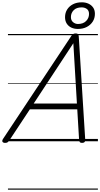

<svg xmlns="http://www.w3.org/2000/svg" viewBox="-69 -1225 869 1665"><path d="M-25 14Q-41 14 -47 5Q-53 -4 -43 -20L550 -914Q558 -925 565.5 -930Q573 -935 588 -935Q601 -935 607 -929.5Q613 -924 614 -908L670 -14Q671 0 664.5 7Q658 14 643 14Q629 14 624 8.5Q619 3 617 -10L601 -277H190L13 -9Q3 5 -4 9.5Q-11 14 -25 14ZM223 -327H598L567 -850ZM606 -974Q575 -974 550 -985.5Q525 -997 510 -1020Q495 -1043 495 -1076Q495 -1113 513 -1142Q531 -1171 563.5 -1188Q596 -1205 641 -1205Q672 -1205 697.5 -1193.5Q723 -1182 738.5 -1160Q754 -1138 754 -1105Q754 -1067 735 -1037.5Q716 -1008 683 -991Q650 -974 606 -974ZM607 -1017Q652 -1017 677.5 -1042.5Q703 -1068 703 -1104Q703 -1134 684 -1147.5Q665 -1161 639 -1161Q594 -1161 570 -1136.5Q546 -1112 546 -1077Q546 -1048 565 -1032.5Q584 -1017 607 -1017ZM0 410H780V420H0ZM0 -20H780V0H0ZM0 -505H780V-500H0ZM0 -930H780V-920H0Z"/></svg>

Font: Playwrite DE LA Guides
Style: Regular
Weight: 400
Designer: Veronika Burian, José Scaglione
Foundry: TypeTogether
Version: Version 1.003